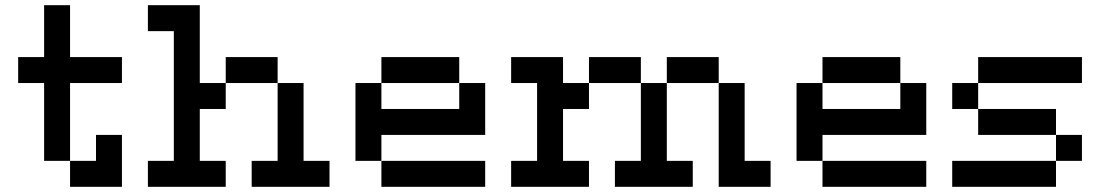

<svg xmlns="http://www.w3.org/2000/svg" viewBox="-20 -720 4240 740"><path d="M50 -400H150V-100H250V-400H450V-500H250V-700H150V-500H50ZM250 0H450V-200H350V-100H250Z M550 0H850V-100H750V-300H850V-400H750V-700H550V-600H650V-100H550ZM850 -400H1050V-100H950V0H1250V-100H1150V-400H1050V-500H850Z M1350 -100H1450V0H1850V-100H1450V-200H1850V-400H1750V-500H1450V-400H1350ZM1450 -300V-400H1750V-300Z M1950 0H2250V-100H2150V-300H2250V-400H2150V-500H1950V-400H2050V-100H1950ZM2250 -400H2450V-100H2350V0H2650V-100H2550V-400H2750V0H2950V-100H2850V-400H2750V-500H2550V-400H2450V-500H2250Z M3050 -100H3150V0H3550V-100H3150V-200H3550V-400H3450V-500H3150V-400H3050ZM3150 -300V-400H3450V-300Z M3650 0H4050V-100H3650ZM3650 -300H3750V-400H3650ZM3750 -200H4050V-300H3750ZM3750 -400H4150V-500H3750ZM4050 -100H4150V-200H4050Z"/></svg>

Font: Connection Serif
Style: Regular
Weight: 400
Version: Version 0.2